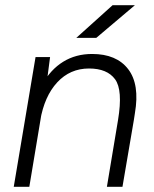

<svg xmlns="http://www.w3.org/2000/svg" viewBox="-20 -720 594 740"><path d="M117 -500H173L161 -408L93 0H33ZM435 -258H496L452 0H392ZM323 -456Q250 -456 200.5 -402.5Q151 -349 135 -255L98 -259Q112 -339 143.5 -395.5Q175 -452 223.5 -482Q272 -512 335 -512Q429 -512 474 -453.5Q519 -395 500 -284L496 -258H435Q454 -373 423.5 -414.5Q393 -456 323 -456ZM414 -700H500L351 -574H274Z"/></svg>

Font: Oak Sans Light Italic
Style: Regular
Weight: 400
Italic angle: -9.5°
Foundry: Erik Kennedy, Walven
Version: Version 1.000;Glyphs 3.1.2 (3151)